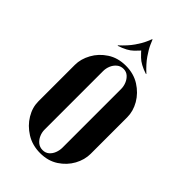

<svg xmlns="http://www.w3.org/2000/svg" viewBox="-206 -721 793 793"><g transform="rotate(45 190.5 -325.0)"><path d="M38.2 -140.5Q38.2 -105.2 58.2 -71.9Q78.2 -38.5 113.5 -16.5Q148.8 5.5 194.5 5.5Q240.2 5.5 273.9 -16.5Q307.5 -38.5 325.9 -72Q344.2 -105.5 344.2 -140.5V-353.8Q344.2 -389 324.8 -422.8Q305.2 -456.5 270.5 -478.5Q235.8 -500.5 190 -500.5Q143.5 -500.5 109.4 -478.1Q75.2 -455.8 56.8 -422Q38.2 -388.2 38.2 -353.8ZM138.8 -418Q138.8 -434.2 145 -449.2Q151.2 -464.2 163.4 -474.4Q175.5 -484.5 192.2 -484.5Q208.5 -484.5 220 -474.4Q231.5 -464.2 237.6 -449.2Q243.8 -434.2 243.8 -418V-76.2Q243.8 -60.2 238 -45.1Q232.2 -30 220.8 -20.2Q209.2 -10.5 193 -10.5Q176.2 -10.5 164.1 -20.2Q152 -30 145.4 -45.1Q138.8 -60.2 138.8 -76.2ZM108.8 -535 106 -535.8Q137.2 -564.2 154.9 -589.9Q172.5 -615.5 180.2 -633.6Q188 -651.8 189 -654.8H191L191.2 -591Q189.2 -587.8 169.5 -568.1Q149.8 -548.5 108.8 -535ZM271.2 -535Q230.5 -548.5 210.6 -568.1Q190.8 -587.8 188.8 -591L189 -654.8H191Q192.2 -651.8 200 -633.6Q207.8 -615.5 225.4 -589.9Q243 -564.2 274 -535.8Z"/></g></svg>

Font: Emberly Black
Style: Regular
Weight: 900
Designer: Rajesh Rajput
Foundry: Rajesh Rajput
Version: Version 1.000